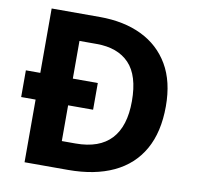

<svg xmlns="http://www.w3.org/2000/svg" viewBox="-80 -796 899 878"><g transform="rotate(10 370.0 -357.0)"><path d="M313.7 -714Q426 -714 508.5 -674Q591.1 -634 636.5 -556.5Q682 -479 682 -364Q682 -244 636 -163Q590 -82 502.7 -41Q415.4 0 292 0H90V-291H23V-415H90V-714ZM321 -590H241V-415H357V-291H241V-125H305Q415 -125 470 -184.2Q525 -243.3 525 -360Q525 -479.2 472 -534.6Q419 -590 321 -590Z"/></g></svg>

Font: Noto Sans Canadian Aboriginal
Style: Regular
Weight: 400
Designer: Monotype Design Team, Typotheque's Kevin King
Foundry: Monotype Imaging Inc.
Version: Version 2.002